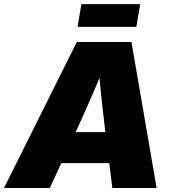

<svg xmlns="http://www.w3.org/2000/svg" viewBox="-58 -937 849 957"><path d="M-38.1 0 324.7 -727.5H597.2L722.7 0H502L466.8 -282.2Q455.6 -374 446 -465.6Q436.5 -557.1 429.2 -654.3H481.4Q442.4 -557.1 402.8 -465.6Q363.3 -374 320.8 -282.2L190.4 0ZM163.1 -124 188.5 -278.3H588.9L563.5 -124ZM640.6 -916.5 621.6 -803.2H328.6L347.7 -916.5Z"/></svg>

Font: Inter 28pt Black
Style: Italic
Weight: 900
Italic angle: -9.3988°
Designer: Rasmus Andersson
Foundry: rsms
Version: Version 4.001;git-66647c0bb